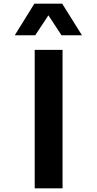

<svg xmlns="http://www.w3.org/2000/svg" viewBox="-20 -1020 524 1040"><path d="M166 -1000H316.9L423.8 -829.1H313L242.2 -937L170.9 -829.1H60.1ZM168 -750H318.8V0H168Z"/></svg>

Font: Oakes Grotesk Bold
Style: Regular
Weight: 700
Designer: Samuel Oakes
Foundry: Samuel Oakes
Version: Version 1.000;PS 001.000;hotconv 1.0.88;makeotf.lib2.5.64775